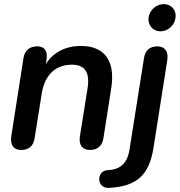

<svg xmlns="http://www.w3.org/2000/svg" viewBox="-20 -721 873 932"><path d="M82 7C120 7 142 -12 148 -50L182 -263C195 -352 245 -407 329 -407C393 -407 417 -369 405 -292L368 -60C361 -18 380 7 416 7C453 7 476 -12 482 -50L520 -293C542 -434 480 -498 373 -498C297 -498 238 -466 202 -410L206 -433C212 -475 195 -496 161 -496C124 -496 100 -477 94 -439L35 -61C28 -18 46 7 82 7ZM509 191C645 184 704 128 725 -3L792 -429C799 -471 780 -496 744 -496C707 -496 685 -477 679 -439L608 9C597 74 560 103 503 105C447 106 447 195 509 191ZM759 -569C796 -569 828 -599 832 -635C837 -672 812 -701 775 -701C738 -701 706 -672 701 -635C697 -599 722 -569 759 -569Z"/></svg>

Font: SN Pro Semibold
Style: Italic
Weight: 600
Italic angle: -9°
Designer: Tobias Whetton
Foundry: Supernotes
Version: Version 1.001;Glyphs 3.2 (3249)